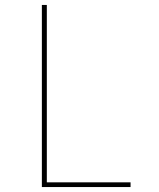

<svg xmlns="http://www.w3.org/2000/svg" viewBox="-20 -755 640 775"><path d="M149 0V-735H169V-19H507V0Z"/></svg>

Font: Iosevka Thin Extended
Style: Regular
Weight: 100
Width: 7
Monospace: yes
Designer: Belleve Invis
Foundry: Belleve Invis
Version: Version 32.5.0; ttfautohint (v1.8.4)